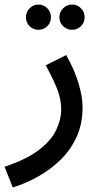

<svg xmlns="http://www.w3.org/2000/svg" viewBox="-48 -594 447 844"><path d="M8 230 -28 139Q68 107 122.5 65.5Q177 24 199 -22.5Q221 -69 221 -113Q221 -155 205.5 -197Q190 -239 153 -307L243 -352Q280 -286 297.5 -227Q315 -168 315 -122Q315 -48 287.5 10.5Q260 69 214.5 112Q169 155 115 184.5Q61 214 8 230ZM121 -463Q98 -463 82 -479Q66 -495 66 -518Q66 -541 82 -557.5Q98 -574 121 -574Q144 -574 160 -557.5Q176 -541 176 -518Q176 -495 160 -479Q144 -463 121 -463ZM269 -463Q246 -463 229.5 -479Q213 -495 213 -518Q213 -541 229.5 -557.5Q246 -574 269 -574Q292 -574 308 -557.5Q324 -541 324 -518Q324 -495 308 -479Q292 -463 269 -463Z"/></svg>

Font: Noto Sans Arabic Med
Style: Regular
Weight: 500
Designer: Monotype Design Team, Nadine Chahine, Nizar Qandah and Khaled Hosny
Foundry: Monotype Imaging Inc.
Version: Version 2.012; ttfautohint (v1.8.4.7-5d5b)